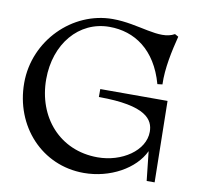

<svg xmlns="http://www.w3.org/2000/svg" viewBox="-84 -848 980 950"><g transform="rotate(10 405.5 -372.5)"><path d="M397 15C529 15 651 -53 695 -147L711 0H751L744 -408H406V-368C646 -368 684 -302 684 -242C684 -147 573 -73 451 -73C260 -73 134 -220 134 -410C134 -587 244 -719 398 -719C524 -719 634 -647 680 -481L705 -484C702 -565 722 -655 741 -730L723 -740C649 -698 540 -760 407 -760C205 -760 30 -586 30 -373C30 -156 186 15 397 15Z"/></g></svg>

Font: Basteleur Moonlight
Style: Regular
Weight: 300
Designer: Keussel
Foundry: Keussel Studio
Version: Version 1.300;Glyphs 3.2 (3192)